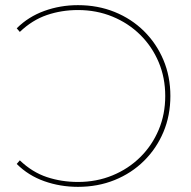

<svg xmlns="http://www.w3.org/2000/svg" viewBox="-20 -723 741 746"><path d="M283 -703Q360 -703 425.5 -676.5Q491 -650 539.5 -602Q588 -554 615 -490Q642 -426 642 -350Q642 -274 615 -210Q588 -146 539.5 -98Q491 -50 425.5 -23.5Q360 3 283 3Q214 3 152 -19Q90 -41 45 -86L57 -100Q105 -54 162 -35Q219 -16 283 -16Q355 -16 417 -41.5Q479 -67 525 -112.5Q571 -158 596.5 -218.5Q622 -279 622 -350Q622 -421 596.5 -481.5Q571 -542 525 -587.5Q479 -633 417 -658.5Q355 -684 283 -684Q219 -684 162 -664.5Q105 -645 57 -599L45 -613Q90 -658 152 -680.5Q214 -703 283 -703Z"/></svg>

Font: Montserrat Alternates Thin
Style: Regular
Weight: 100
Designer: Julieta Ulanovsky
Foundry: Julieta Ulanovsky
Version: Version 9.000